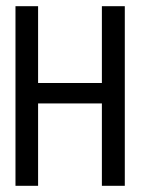

<svg xmlns="http://www.w3.org/2000/svg" viewBox="-20 -600 462 620"><path d="M30 0H103V-266H309V0H383V-580H309V-332H103V-580H30Z"/></svg>

Font: Charger Sport
Style: Nrw
Weight: 400
Designer: Jasper
Foundry: Cannot Into Space Fonts
Version: Version 1.1